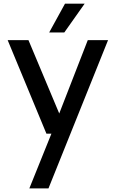

<svg xmlns="http://www.w3.org/2000/svg" viewBox="-20 -770 643 1054"><path d="M333 -591.8H250L336.9 -750H444.8ZM573.2 -549.8 246.1 264.2H141.1L262.2 -36.1H234.9L22 -549.8H136.2L305.2 -147L461.9 -549.8Z"/></svg>

Font: Oakes Grotesk
Style: Medium
Weight: 500
Designer: Samuel Oakes
Foundry: Samuel Oakes
Version: Version 1.0 | wf-rip DC20170320